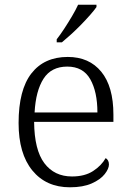

<svg xmlns="http://www.w3.org/2000/svg" viewBox="-20 -786 554 816"><path d="M277 10Q176 10 117.5 -61.5Q59 -133 59 -263Q59 -404 113.5 -474Q168 -544 268 -544Q359 -544 410.5 -481Q462 -418 462 -299V-268H125Q126 -149 168.5 -92.5Q211 -36 286 -36Q340 -36 375.5 -59Q411 -82 429 -114Q435 -111 439 -104Q443 -97 443 -87Q443 -69 425 -46Q407 -23 370 -6.5Q333 10 277 10ZM394 -308Q394 -396 363.5 -449.5Q333 -503 266 -503Q198 -503 165 -451.5Q132 -400 127 -308ZM221 -619Q236 -638 253 -664Q270 -690 286 -717Q302 -744 312 -766H390V-756Q381 -743 363.5 -723Q346 -703 324.5 -681Q303 -659 281.5 -639.5Q260 -620 243 -606H221Z"/></svg>

Font: Noto Serif Hebrew Light
Style: Regular
Weight: 300
Version: Version 2.003